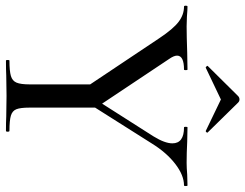

<svg xmlns="http://www.w3.org/2000/svg" viewBox="-114 -732 844 661"><g transform="rotate(90 308.5 -402.0)"><path d="M472 -573Q472 -613 417 -613Q415 -613 415 -619Q415 -625 417 -625L466 -624Q506 -622 539 -622Q556 -622 580 -624L617 -625Q619 -625 619 -619Q619 -613 617 -613Q582 -613 543 -583Q504 -553 473 -503L325 -269L306 -285L448 -508Q472 -547 472 -573ZM1 -613Q-2 -613 -2 -619Q-2 -625 1 -625Q12 -625 36 -623L69 -622Q102 -622 160 -624L218 -625Q220 -625 220 -619Q220 -613 218 -613Q170 -613 170 -589Q170 -578 182 -561L344 -318L281 -272L110 -528Q78 -576 53.5 -594.5Q29 -613 1 -613ZM349 -319V-81Q349 -50 354.5 -36Q360 -22 376.5 -17Q393 -12 429 -12Q432 -12 432 -6Q432 0 429 0Q398 0 380 -1L308 -2L238 -1Q220 0 187 0Q185 0 185 -6Q185 -12 187 -12Q223 -12 240 -17Q257 -22 263 -36.5Q269 -51 269 -81V-310ZM321 -804Q327 -804 332 -799L434 -695Q435 -695 435 -693Q435 -691 432.5 -689Q430 -687 429 -688L321 -740L212 -688Q210 -687 207 -690.5Q204 -694 206 -695L309 -799Q314 -804 321 -804Z"/></g></svg>

Font: Cormorant Garamond Medium
Style: Regular
Weight: 500
Designer: Christian Thalmann (Catharsis Fonts)
Foundry: Catharsis Fonts
Version: Version 4.000